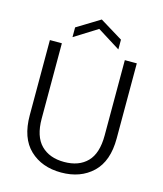

<svg xmlns="http://www.w3.org/2000/svg" viewBox="-129 -982 919 1084"><g transform="rotate(15 330.5 -440.0)"><path d="M147 -699V-259Q147 -155 196.5 -105Q246 -55 332 -55Q418 -55 466.5 -104.5Q515 -154 515 -259V-699H585V-260Q585 -127 514.5 -60Q444 7 331 7Q218 7 147.5 -60Q77 -127 77 -260V-699ZM330 -832 196 -748V-805L330 -887L464 -805V-748Z"/></g></svg>

Font: Poppins-tnum Light
Style: Regular
Weight: 300
Designer: Ninad Kale (Devanagari), Jonny Pinhorn (Latin)
Foundry: Indian Type Foundry
Version: Version 4.004